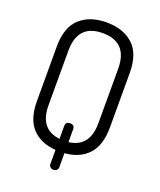

<svg xmlns="http://www.w3.org/2000/svg" viewBox="-153 -826 857 1029"><g transform="rotate(20 276.0 -311.0)"><path d="M277 109Q266 109 258.5 102.5Q251 96 251 84V5Q166 -1 117 -52.5Q68 -104 68 -208V-518Q68 -628 124.5 -679.5Q181 -731 276 -731Q371 -731 427.5 -679.5Q484 -628 484 -518V-208Q484 -105 435 -53Q386 -1 302 5V84Q302 96 294.5 102.5Q287 109 277 109ZM418 -208V-518Q418 -670 276 -670Q134 -670 134 -518V-208Q134 -71 251 -58V-132Q251 -156 277 -156Q302 -156 302 -132V-58Q418 -72 418 -208Z"/></g></svg>

Font: Dosis
Style: Regular
Weight: 400
Designer: Edgar Tolentino, Pablo Impallari, Igino Marini
Foundry: Edgar Tolentino, Pablo Impallari, Igino Marini
Version: Version 1.007